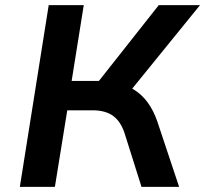

<svg xmlns="http://www.w3.org/2000/svg" viewBox="-20 -725 796 745"><path d="M57 0 169 -705H305L258 -411H379L348 -391L596 -705H756L480 -365L422 -405Q464 -399 497 -379Q530 -359 553 -327.5Q576 -296 591 -252L675 0H529L465 -203Q450 -252 420 -274.5Q390 -297 339 -297H241L193 0Z"/></svg>

Font: Nunito Sans 7pt
Style: Bold Italic
Weight: 700
Italic angle: -9°
Version: Version 3.101;gftools[0.9.27]